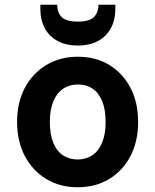

<svg xmlns="http://www.w3.org/2000/svg" viewBox="-20 -777 655 809"><path d="M307 12Q232 12 174.5 -23Q117 -58 84.5 -120Q52 -182 52 -263Q52 -345 84.5 -406.5Q117 -468 175 -503Q233 -538 308 -538Q384 -538 441 -503Q498 -468 530 -406.5Q562 -345 562 -263Q562 -182 530 -120Q498 -58 440.5 -23Q383 12 307 12ZM307 -105Q342 -105 368.5 -122.5Q395 -140 410 -175.5Q425 -211 425 -263Q425 -316 410.5 -351Q396 -386 370 -403.5Q344 -421 308 -421Q273 -421 246.5 -403.5Q220 -386 205 -351Q190 -316 190 -263Q190 -211 204.5 -175.5Q219 -140 245.5 -122.5Q272 -105 307 -105ZM308 -585Q259 -585 223.5 -604Q188 -623 169 -657.5Q150 -692 150 -740V-757H221Q221 -724 240 -705Q259 -686 308 -686Q356 -686 375.5 -705Q395 -724 395 -757H466V-740Q466 -692 446.5 -657Q427 -622 391.5 -603.5Q356 -585 308 -585Z"/></svg>

Font: DM Sans 9pt
Style: Bold
Weight: 700
Designer: Colophon Foundry, Jonny Pinhorn
Foundry: Colophon Foundry
Version: Version 4.004;gftools[0.9.30]